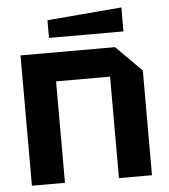

<svg xmlns="http://www.w3.org/2000/svg" viewBox="-52 -774 724 822"><g transform="rotate(-5 310.0 -363.5)"><path d="M52 0V-560H458L568 -450V0H426V-436H194V0ZM180 -624V-700L500 -727V-624Z"/></g></svg>

Font: Tektur SemiBold
Style: Regular
Weight: 600
Designer: Adam Jagosz
Foundry: Adam Jagosz
Version: Version 1.005;gftools[0.9.30]